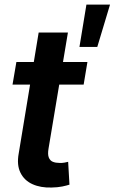

<svg xmlns="http://www.w3.org/2000/svg" viewBox="-20 -819 505 846"><path d="M365.2 -545.9 348.6 -446.3H35.2L52.2 -545.9ZM150.4 -675.8H279.3L193.8 -164.1Q189.5 -138.7 195.1 -124.8Q200.7 -110.8 213.1 -106Q225.6 -101.1 242.2 -101.1Q253.9 -100.6 264.2 -102.5Q274.4 -104.5 280.3 -106L286.1 -5.4Q274.4 -1.5 254.4 2.7Q234.4 6.8 207.5 7.3Q158.7 8.8 122.8 -7.6Q86.9 -23.9 70.1 -58.1Q53.2 -92.3 62.5 -143.1ZM330.1 -612.3 360.8 -798.8H464.8L408.7 -612.3Z"/></svg>

Font: Inter Tight SemiBold
Style: Italic
Weight: 600
Italic angle: -9.39999°
Designer: Rasmus Andersson
Foundry: rsms
Version: Version 3.004